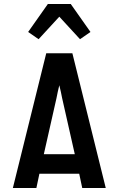

<svg xmlns="http://www.w3.org/2000/svg" viewBox="-20 -935 590 955"><path d="M44 0 210 -670H340L506 0H389L374 -71H176L161 0ZM198 -168H352L289 -447Q286 -463 282.5 -479Q279 -495 275 -511Q271 -495 267.5 -479Q264 -463 261 -447ZM172 -740 120 -776 218 -915H332L430 -776L378 -740L275 -852Z"/></svg>

Font: Lode
Style: Bold
Weight: 700
Monospace: yes
Designer: Belleve Invis
Foundry: Belleve Invis
Version: Version 29.2.0; ttfautohint (v1.8.3)